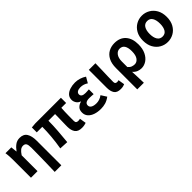

<svg xmlns="http://www.w3.org/2000/svg" viewBox="202 -1707 3041 3041"><g transform="rotate(-45 1723.0 -186.5)"><path d="M410 201Q413 112 415 15.5Q417 -81 418.5 -171.5Q420 -262 420 -331Q420 -396 404 -422Q388 -448 348 -448Q314 -448 286 -426Q258 -404 226 -355V0H79V-393Q79 -426 77 -470Q75 -514 68 -560H199L210 -457H213Q251 -510 295 -542Q339 -574 397 -574Q484 -574 521 -514.5Q558 -455 558 -349V201Z M1211 14Q1126 14 1091.5 -34Q1057 -82 1057 -164Q1057 -179 1057.5 -210Q1058 -241 1059 -280.5Q1060 -320 1061 -362.5Q1062 -405 1062 -443H913Q913 -338 904 -221Q895 -104 884 8L736 0Q756 -115 766 -230Q776 -345 776 -443H652V-553L735 -560H1310V-443H1202Q1199 -403 1197.5 -358.5Q1196 -314 1195.5 -273Q1195 -232 1195 -201Q1195 -170 1195 -158Q1195 -128 1208 -117Q1221 -106 1246 -106Q1254 -106 1264.5 -107.5Q1275 -109 1288 -111L1306 -2Q1290 4 1266 9Q1242 14 1211 14Z M1635 14Q1564 14 1506 -5.5Q1448 -25 1414 -63.5Q1380 -102 1380 -158Q1380 -216 1411 -247.5Q1442 -279 1491 -292V-297Q1448 -311 1426.5 -346Q1405 -381 1405 -416Q1405 -471 1437.5 -505.5Q1470 -540 1523.5 -557Q1577 -574 1638 -574Q1688 -574 1737.5 -558.5Q1787 -543 1828 -515L1773 -420Q1715 -460 1645 -460Q1602 -460 1575.5 -443Q1549 -426 1549 -396Q1549 -337 1641 -337Q1658 -337 1678 -338.5Q1698 -340 1717 -341V-234Q1693 -236 1669.5 -237.5Q1646 -239 1623 -239Q1524 -239 1524 -172Q1524 -138 1556.5 -118.5Q1589 -99 1650 -99Q1679 -99 1713.5 -109.5Q1748 -120 1782 -146L1841 -53Q1788 -14 1738.5 0Q1689 14 1635 14Z M2080 14Q1997 14 1966 -33Q1935 -80 1935 -159V-560H2083Q2082 -492 2079.5 -417.5Q2077 -343 2075 -274Q2073 -205 2073 -153Q2073 -126 2084.5 -116Q2096 -106 2118 -106Q2134 -106 2152 -112L2170 -4Q2154 3 2133.5 8.5Q2113 14 2080 14Z M2259 201V-273Q2259 -376 2293.5 -442.5Q2328 -509 2387.5 -541.5Q2447 -574 2521 -574Q2642 -574 2709.5 -498.5Q2777 -423 2777 -289Q2777 -193 2744 -125Q2711 -57 2658 -21.5Q2605 14 2545 14Q2507 14 2468 -1Q2429 -16 2397 -54Q2400 14 2403 75Q2406 136 2407 201ZM2513 -107Q2560 -107 2593.5 -151.5Q2627 -196 2627 -287Q2627 -367 2600 -410Q2573 -453 2516 -453Q2466 -453 2432 -408Q2398 -363 2398 -283V-160Q2427 -127 2456 -117Q2485 -107 2513 -107Z M3135 14Q3064 14 3003 -20.5Q2942 -55 2905 -121Q2868 -187 2868 -280Q2868 -373 2905 -438.5Q2942 -504 3003 -539Q3064 -574 3135 -574Q3206 -574 3267 -539Q3328 -504 3365 -438.5Q3402 -373 3402 -280Q3402 -187 3365 -121Q3328 -55 3267 -20.5Q3206 14 3135 14ZM3135 -106Q3194 -106 3222.5 -153Q3251 -200 3251 -280Q3251 -360 3222.5 -407Q3194 -454 3135 -454Q3077 -454 3047.5 -407Q3018 -360 3018 -280Q3018 -200 3047.5 -153Q3077 -106 3135 -106Z"/></g></svg>

Font: Chiron Sans HK TT
Style: Bold
Weight: 700
Designer: Ryoko NISHIZUKA 西塚涼子 (kana, bopomofo & ideographs); Paul D. Hunt (Latin, Greek & Cyrillic); Sandoll Communications 산돌커뮤니
Foundry: Adobe
Version: Version 2.022;hotconv 1.0.109;makeotfexe 2.5.65596